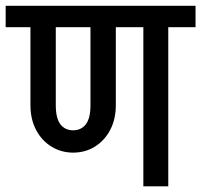

<svg xmlns="http://www.w3.org/2000/svg" viewBox="-45 -658 710 678"><path d="M-25 -562V-637.5H440.2V-562ZM214.2 -119Q171.2 -119 136.8 -140.2Q102.2 -161.5 82.4 -199.2Q62.5 -237 62.5 -286.5H152Q152 -240.8 168.2 -219.2Q184.5 -197.8 214.2 -197.8ZM212.2 -119V-197.8Q242 -197.8 258.2 -219.2Q274.5 -240.8 274.5 -286.5H364Q364 -237 344.1 -199.2Q324.2 -161.5 290.1 -140.2Q256 -119 212.2 -119ZM62.5 -286.5V-630H152V-286.5ZM274.5 -286.5V-630H364V-286.5ZM461.2 0V-626.2H549.2V0ZM365.2 -562V-637.5H645.5V-562Z"/></svg>

Font: Akshar Light
Style: Regular
Weight: 300
Designer: Tall Chai
Foundry: Tall Chai
Version: Version 1.100